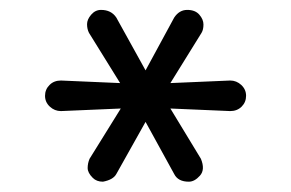

<svg xmlns="http://www.w3.org/2000/svg" viewBox="-20 -721 579 382"><path d="M319 -555.7 438 -560.8Q450.6 -560.8 460.1 -551.9Q469.6 -543 469.6 -530.4Q469.6 -517.7 460.8 -508.9Q451.9 -500 438 -500L319 -505.1L379.7 -405.1Q388.6 -383.5 377.8 -371.5Q367.1 -359.5 355.7 -359.5Q334.2 -359.5 326.6 -374.7L269.6 -478.5L211.4 -374.7Q205.1 -363.3 184.8 -359.5Q172.2 -359.5 164.6 -367.1Q154.4 -377.2 154.4 -386.7Q154.4 -396.2 158.2 -405.1L220.3 -505.1L101.3 -500Q88.6 -500 79.1 -508.9Q69.6 -517.7 69.6 -530.4Q69.6 -543 78.5 -551.9Q87.3 -560.8 101.3 -560.8L219 -555.7L157 -655.7Q153.2 -663.3 153.2 -672.8Q153.2 -682.3 161.4 -691.8Q169.6 -701.3 181 -701.3Q201.3 -701.3 211.4 -686.1L269.6 -581L326.6 -686.1Q336.7 -701.3 352.5 -701.3Q368.4 -701.3 376.6 -691.8Q384.8 -682.3 384.8 -672.2Q384.8 -662 381 -655.7Z"/></svg>

Font: Mandali
Style: Regular
Weight: 400
Designer: Purushoth Kumar Guthula
Foundry: Silikandhra, Hyderabad
Version: Version 1.0.5; ttfautohint (v1.2.25-373a) -l 7 -r 28 -G 50 -